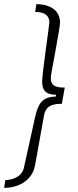

<svg xmlns="http://www.w3.org/2000/svg" viewBox="-57 -755 381 934"><path d="M120 -735 114 -697C150 -697 183 -686 183 -646C183 -631 148 -399 148 -359C148 -318 164 -294 216 -294L214 -285C147 -285 127 -247 113 -182L59 62C49 108 -3 121 -31 121L-37 159C21 159 99 132 114 47L157 -193C166 -243 202 -250 244 -250L258 -329C217 -329 190 -335 190 -377C190 -394 235 -615 235 -645C235 -713 173 -735 120 -735Z"/></svg>

Font: Archivo Thin
Style: Italic
Weight: 100
Italic angle: -10°
Designer: Hector Gatti
Foundry: Omnibus-Type
Version: Version 2.001